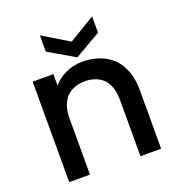

<svg xmlns="http://www.w3.org/2000/svg" viewBox="-136 -876 922 989"><g transform="rotate(-20 324.5 -381.0)"><path d="M465.8 -308.1Q465.8 -384.8 429.2 -422.9Q391.1 -460.9 328.1 -460.9Q265.1 -460.9 227.1 -422.9Q189 -383.3 189 -308.1V0H75.2V-550.8H189V-487.8Q216.8 -521.5 259.8 -541Q299.8 -560.1 353 -560.1Q399.9 -560.1 442.9 -544.9Q482.4 -530.3 515.1 -501Q544.4 -471.7 562 -426.8Q579.1 -382.8 579.1 -325.2V0H465.8ZM191.9 -672.9V-762.2L335 -675.8L478 -762.2V-672.9L335 -589.8Z"/></g></svg>

Font: PoppinsZ Medium
Style: Regular
Weight: 500
Designer: Ninad Kale (Devanagari), Jonny Pinhorn (Latin)
Foundry: Indian Type Foundry
Version: Version 3.002;FEAKit 1.0